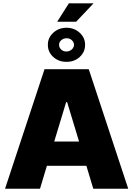

<svg xmlns="http://www.w3.org/2000/svg" viewBox="-20 -1149 811 1169"><path d="M223.6 0H10.7L251 -727.5H520.5L760.7 0H547.9L505.9 -139.6H265.6ZM382.8 -527.3 310.1 -287.1H461.4L388.7 -527.3ZM328.1 -1016.6 399.4 -1128.9H549.8L443.4 -1016.6ZM384.8 -772.5Q337.4 -772 304.2 -802.2Q271 -832.5 271.5 -876.5Q271 -918.9 304.2 -949.5Q337.4 -980 384.8 -980Q432.1 -980 465.3 -949.5Q498.5 -918.9 498 -876.5Q498.5 -832.5 465.3 -802.2Q432.1 -772 384.8 -772.5ZM384.8 -835.4Q403.3 -835.9 416.7 -847.7Q430.2 -859.4 430.7 -876.5Q430.2 -892.6 417 -904.5Q403.8 -916.5 384.8 -916Q366.7 -916 353 -904.3Q339.4 -892.6 339.8 -876.5Q339.4 -859.4 352.8 -847.2Q366.2 -835 384.8 -835.4Z"/></svg>

Font: Inter Tight Black
Style: Regular
Weight: 900
Designer: Rasmus Andersson
Foundry: rsms
Version: Version 3.004; ttfautohint (v1.8.4.7-5d5b)